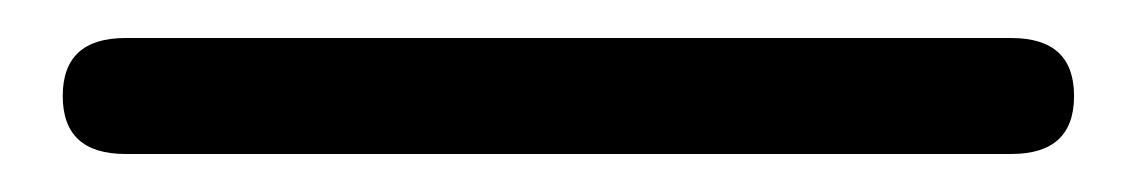

<svg xmlns="http://www.w3.org/2000/svg" viewBox="-20 59 599 101"><path d="M46 140Q13 140 13 109.5Q13 79 46 79H512Q545 79 545 109.5Q545 140 512 140Z"/></svg>

Font: Raw Maruko Gothic CJK TC
Style: Regular
Weight: 400
Version: Version 1.001